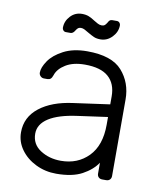

<svg xmlns="http://www.w3.org/2000/svg" viewBox="-79 -748 695 823"><g transform="rotate(10 268.0 -337.0)"><path d="M221 10Q173 10 132 -10Q91 -30 66.5 -64Q42 -98 42 -139Q42 -205 95.5 -247Q149 -289 240 -301L398 -323V-358Q398 -413 364.5 -442.5Q331 -472 262 -472Q211 -472 178.5 -452Q146 -432 137 -404Q133 -392 127.5 -387.5Q122 -383 113 -383H99Q90 -383 83.5 -389.5Q77 -396 77 -405Q77 -427 97 -456.5Q117 -486 159 -508Q201 -530 262 -530Q369 -530 414 -479Q459 -428 459 -355V-22Q459 -12 453 -6Q447 0 437 0H420Q410 0 404 -6Q398 -12 398 -22V-69Q376 -36 333.5 -13Q291 10 221 10ZM231 -48Q304 -48 351 -96Q398 -144 398 -234V-268L269 -250Q187 -239 145 -212Q103 -185 103 -144Q103 -98 141.5 -73Q180 -48 231 -48ZM308 -590Q291 -590 279.5 -595Q268 -600 251 -610Q243 -615 234.5 -619.5Q226 -624 218 -624Q210 -624 205.5 -620.5Q201 -617 196 -609Q188 -595 177 -595H157Q150 -595 145.5 -600Q141 -605 141 -611Q141 -640 161.5 -662Q182 -684 212 -684Q229 -684 241.5 -679Q254 -674 269 -664Q277 -659 285.5 -654.5Q294 -650 303 -650Q311 -650 315.5 -653.5Q320 -657 325 -665Q329 -673 333 -676.5Q337 -680 344 -680H364Q371 -680 375.5 -675Q380 -670 380 -664Q380 -635 358.5 -612.5Q337 -590 308 -590Z"/></g></svg>

Font: Rubik AZ
Style: Regular
Weight: 300
Designer: Hubert and Fischer
Foundry: Hubert & Fischer
Version: Version 2.000